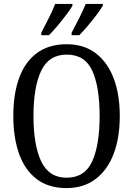

<svg xmlns="http://www.w3.org/2000/svg" viewBox="-20 -951 681 981"><path d="M320 10Q228 10 167.5 -36Q107 -82 77.5 -165Q48 -248 48 -359Q48 -470 77.5 -552Q107 -634 168 -679.5Q229 -725 321 -725Q408 -725 468.5 -679.5Q529 -634 560.5 -551.5Q592 -469 592 -358Q592 -247 560.5 -164.5Q529 -82 468 -36Q407 10 320 10ZM320 -43Q413 -43 451 -126.5Q489 -210 489 -358Q489 -507 451.5 -589.5Q414 -672 321 -672Q230 -672 190.5 -589.5Q151 -507 151 -358Q151 -210 190.5 -126.5Q230 -43 320 -43ZM346 -784Q366 -821 385 -859Q404 -897 418 -931H505V-921Q495 -904 474 -876Q453 -848 429 -819.5Q405 -791 385 -771H346ZM191 -784Q210 -821 229.5 -859Q249 -897 262 -931H350V-921Q340 -904 319 -876Q298 -848 274 -819.5Q250 -791 230 -771H191Z"/></svg>

Font: Noto Serif Armenian Condensed
Style: Regular
Weight: 400
Width: 3
Designer: Monotype Design Team
Foundry: Monotype Imaging Inc.
Version: Version 2.008; ttfautohint (v1.8.4.7-5d5b)